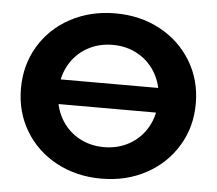

<svg xmlns="http://www.w3.org/2000/svg" viewBox="-52 -769 945 838"><g transform="rotate(5 421.0 -350.0)"><path d="M38 -350Q38 -453 87.5 -535.5Q137 -618 224.5 -665Q312 -712 421 -712Q530 -712 617 -665Q704 -618 754 -535.5Q804 -453 804 -350Q804 -247 754 -164.5Q704 -82 617 -35Q530 12 421 12Q312 12 224.5 -35Q137 -82 87.5 -164.5Q38 -247 38 -350ZM640 -350Q640 -415 611.5 -466Q583 -517 533 -545.5Q483 -574 421 -574Q359 -574 309 -545.5Q259 -517 230.5 -466Q202 -415 202 -350Q202 -285 230.5 -234Q259 -183 309 -154.5Q359 -126 421 -126Q483 -126 533 -154.5Q583 -183 611.5 -234Q640 -285 640 -350ZM90.9 -404H757V-296H90.9Z"/></g></svg>

Font: Montserrat-Bold
Style: Bold
Weight: 700
Version: Version 7.200